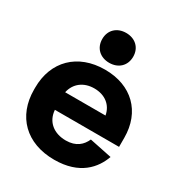

<svg xmlns="http://www.w3.org/2000/svg" viewBox="-178 -860 927 995"><g transform="rotate(30 285.5 -363.0)"><path d="M292 15C445 15 511.5 -67.5 538.5 -143.5L405 -171C388 -132.5 356 -101.5 294.5 -101.5C223.5 -101.5 171.5 -141.5 166.5 -211H550.5V-265C550.5 -421 448 -521.5 288.5 -521.5C125.5 -521.5 20.5 -417.5 20.5 -259.5V-247.5C20.5 -89 124.5 15 292 15ZM288 -562.5C342 -562.5 380.5 -597.5 380.5 -652C380.5 -706 342 -741 288 -741C234 -741 195.5 -706 195.5 -652C195.5 -597.5 234 -562.5 288 -562.5ZM167 -316.5C179.5 -374.5 226 -409.5 288.5 -409.5C352.5 -409.5 398 -374.5 408.5 -316.5Z"/></g></svg>

Font: MCL Standard Bold
Style: Regular
Weight: 700
Designer: Květoslav Bartoš
Foundry: Florian Karsten
Version: Version 1.001;Glyphs 3.2.3 (3260)